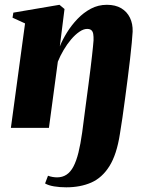

<svg xmlns="http://www.w3.org/2000/svg" viewBox="-20 -546 634 820"><path d="M263 254Q235 254 211 250Q187 246 172.5 237.5L185 204.5Q194 208 204.8 209.8Q215.5 211.5 223.5 211.5Q246.5 211.5 263.8 200.2Q281 189 293.5 165.5Q306 142 315 105.8Q324 69.5 331 19.5Q339.5 -46 346.2 -97Q353 -148 358.2 -187.5Q363.5 -227 367 -256.5Q370.5 -286 373 -307.8Q375.5 -329.5 377 -345.5Q378.5 -361.5 379.5 -373.5Q380 -389.5 378.2 -400.5Q376.5 -411.5 370.2 -417Q364 -422.5 352 -422.5Q336.5 -422.5 318.8 -410.2Q301 -398 283.8 -377.8Q266.5 -357.5 251.8 -332.5Q237 -307.5 227 -282.5L189 0H26.5L87 -446L33.5 -470.5L37 -492L234 -525.5L255.5 -507.5L235.5 -348Q247 -376.5 266 -407.2Q285 -438 310.8 -465Q336.5 -492 368 -508.8Q399.5 -525.5 436.5 -525.5Q473 -525.5 497.8 -510.8Q522.5 -496 535 -470.2Q547.5 -444.5 546.5 -411Q545.5 -394 542.8 -363.5Q540 -333 535.5 -294Q531 -255 525.5 -212Q520 -169 514.2 -125.5Q508.5 -82 502.8 -42.8Q497 -3.5 492 26.5Q478.5 114 447.2 163.8Q416 213.5 369.5 233.8Q323 254 263 254Z"/></svg>

Font: Merriweather 120pt Black
Style: Italic
Weight: 900
Italic angle: -7.8°
Version: Version 2.101